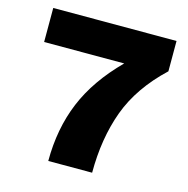

<svg xmlns="http://www.w3.org/2000/svg" viewBox="-99 -755 831 850"><g transform="rotate(15 316.5 -330.0)"><path d="M607 -660V-521Q490 -411 443.5 -284.5Q397 -158 397 0H196Q196 -148 246.5 -270Q297 -392 409 -504H42V-660Z"/></g></svg>

Font: Work Sans ExtraBold
Style: Regular
Weight: 800
Designer: Wei Huang
Foundry: Wei Huang
Version: Version 1.500